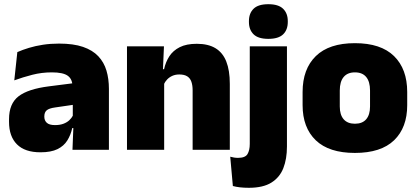

<svg xmlns="http://www.w3.org/2000/svg" viewBox="-20 -713 1988 914"><path d="M498.5 0H325L330 -126L326.5 -130.5V-283.5L325 -301.5Q325 -336 302.8 -352.2Q280.5 -368.5 227 -368.5Q178.5 -368.5 133.8 -357Q89 -345.5 48 -330.5L62.5 -465Q87.5 -476 118 -485.2Q148.5 -494.5 184.5 -500Q220.5 -505.5 261 -505.5Q329.5 -505.5 375.2 -489.8Q421 -474 448 -445.2Q475 -416.5 486.8 -377Q498.5 -337.5 498.5 -290ZM172.5 12Q98.5 12 60.8 -25.8Q23 -63.5 23 -133V-145.5Q23 -219.5 68.2 -254.5Q113.5 -289.5 213 -302L338.5 -318L349 -217L242.5 -201.5Q213.5 -197.5 202.2 -187.8Q191 -178 191 -159V-157Q191 -139.5 202.8 -128.5Q214.5 -117.5 242 -117.5Q265 -117.5 281.8 -123.8Q298.5 -130 309.8 -140.5Q321 -151 327.5 -163.5L352.5 -103.5H324Q316.5 -70 300.2 -44Q284 -18 253.5 -3Q223 12 172.5 12Z M1074 0H897V-283Q897 -306.5 891.2 -323.5Q885.5 -340.5 871.5 -349.5Q857.5 -358.5 833.5 -358.5Q815 -358.5 800.5 -352Q786 -345.5 775.8 -334.8Q765.5 -324 759.5 -310.5L732.5 -383.5H761Q768.5 -418 786.2 -445.2Q804 -472.5 835.8 -488.5Q867.5 -504.5 917 -504.5Q971 -504.5 1005.8 -483.5Q1040.5 -462.5 1057.2 -420.2Q1074 -378 1074 -313.5ZM761.5 0H584.5V-492.5H760.5L755 -366L761.5 -348Z M1346 -81H1169V-492.5H1346ZM1257.5 -528Q1209 -528 1187 -549.8Q1165 -571.5 1165 -608.5V-612.5Q1165 -649.5 1187 -671.2Q1209 -693 1257.5 -693Q1305.5 -693 1327.8 -671.2Q1350 -649.5 1350 -612.5V-608.5Q1350 -571 1327.8 -549.5Q1305.5 -528 1257.5 -528ZM1164.5 181Q1142 181 1122.5 178.8Q1103 176.5 1088.5 172.5L1076 33Q1085 35.5 1094.2 37Q1103.5 38.5 1113 38.5Q1147.5 38.5 1158.2 20.5Q1169 2.5 1169 -28V-103H1346V-15.5Q1346 43.5 1328.8 87.5Q1311.5 131.5 1272 156.2Q1232.5 181 1164.5 181Z M1669.5 15Q1546 15 1483.2 -45.2Q1420.5 -105.5 1420.5 -212.5V-275Q1420.5 -384.5 1483.5 -446Q1546.5 -507.5 1669.5 -507.5Q1793 -507.5 1855.8 -446Q1918.5 -384.5 1918.5 -275V-212.5Q1918.5 -105.5 1856 -45.2Q1793.5 15 1669.5 15ZM1669.5 -124Q1705 -124 1723.2 -145.2Q1741.5 -166.5 1741.5 -206V-282Q1741.5 -324.5 1723.2 -346.5Q1705 -368.5 1669.5 -368.5Q1634.5 -368.5 1616 -346.5Q1597.5 -324.5 1597.5 -282V-206Q1597.5 -166.5 1616 -145.2Q1634.5 -124 1669.5 -124Z"/></svg>

Font: Anek Kannada Medium ExtraBold
Style: Regular
Weight: 800
Version: Version 1.003